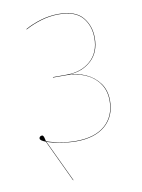

<svg xmlns="http://www.w3.org/2000/svg" viewBox="-86 -732 658 887"><g transform="rotate(-10 243.0 -288.0)"><path d="M416 -237Q416 -163 367 -120.5Q318 -78 230 -78Q197 -78 158 -84.5Q119 -91 93 -100Q93 -100 93.5 -99.5Q94 -99 94 -99L186 96H184L91 -101Q65 -111 65 -120Q65 -126 69 -129Q73 -132 78 -132Q83 -132 85.5 -126.5Q88 -121 89.5 -113.5Q91 -106 92 -103Q113 -95 151 -87.5Q189 -80 230 -80Q318 -80 366 -122Q414 -164 414 -237Q414 -286 388.5 -320Q363 -354 322.5 -370.5Q282 -387 239 -387H175V-389H239Q308 -389 351.5 -427.5Q395 -466 395 -534Q395 -592 361.5 -631Q328 -670 251 -670Q209 -670 167.5 -657.5Q126 -645 94 -627L93 -629Q125 -647 166.5 -659.5Q208 -672 251 -672Q329 -672 363 -632Q397 -592 397 -534Q397 -467 355 -428.5Q313 -390 250 -388Q289 -387 327.5 -370Q366 -353 391 -319.5Q416 -286 416 -237Z"/></g></svg>

Font: FiraGO Two
Style: Regular
Weight: 100
Designer: bBox Type
Foundry: bBox Type GmbH
Version: Version 1.001